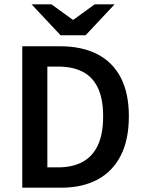

<svg xmlns="http://www.w3.org/2000/svg" viewBox="-20 -868 665 888"><path d="M83 0V-654H258Q358 -654 429 -618Q500 -582 538 -510Q576 -438 576 -330Q576 -222 538.5 -148.5Q501 -75 431 -37.5Q361 0 264 0ZM199 -94H250Q316 -94 362.5 -119.5Q409 -145 433 -197Q457 -249 457 -330Q457 -410 433 -461Q409 -512 362.5 -536Q316 -560 250 -560H199ZM260 -705 126 -848H218L316 -777H320L418 -848H510L376 -705Z"/></svg>

Font: Source Sans 3 ExtraLight SemiBold
Style: Regular
Weight: 600
Version: Version 3.052;hotconv 1.1.0;makeotfexe 2.6.0